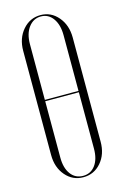

<svg xmlns="http://www.w3.org/2000/svg" viewBox="-112 -758 527 816"><g transform="rotate(-15 152.0 -349.5)"><path d="M42 -120V-578Q42 -633 73.5 -669.5Q105 -706 152 -706Q198 -706 229 -669.5Q260 -633 260 -578V-120Q260 -65 229 -29Q198 7 151 7Q104 7 73 -29Q42 -65 42 -120ZM77 -598V-353H225V-598Q225 -644 205 -672Q185 -700 152 -700Q119 -700 98 -672Q77 -644 77 -598ZM77 -347V-99Q77 -53 97 -26Q117 1 151 1Q185 1 205 -26Q225 -53 225 -99V-347Z"/></g></svg>

Font: Moniqa ExtLt Narrow Display
Style: Regular
Weight: 200
Width: 4
Designer: Rajesh Rajput
Foundry: Rajesh Rajput
Version: Version 1.000